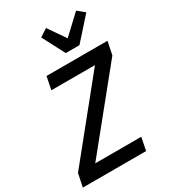

<svg xmlns="http://www.w3.org/2000/svg" viewBox="-241 -1060 1029 1167"><g transform="rotate(-30 274.0 -476.0)"><path d="M430 0H-14L5 -92L422 -608H116L134 -698H562L543 -606L125 -90H448ZM305 -760 223 -917 277 -952 360 -832 488 -952 537 -912 401 -760Z"/></g></svg>

Font: IBM Plex Sans Condensed Medium
Style: Italic
Weight: 500
Width: 3
Italic angle: -11°
Designer: Mike Abbink, Paul van der Laan, Pieter van Rosmalen
Foundry: Bold Monday
Version: Version 1.3